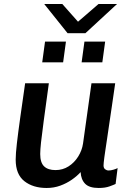

<svg xmlns="http://www.w3.org/2000/svg" viewBox="-20 -925 655 955"><path d="M212 10Q144 10 101 -24Q58 -58 58 -131Q58 -160 64 -212Q70 -264 80.5 -339Q91 -414 105 -511H223Q207 -394 197.5 -324Q188 -254 184 -216.5Q180 -179 180 -159Q180 -116 199.5 -97.5Q219 -79 256 -79Q292 -79 321 -97.5Q350 -116 369 -146.5Q388 -177 393 -211L435 -511H553Q544 -448 536.5 -397Q529 -346 523 -305.5Q517 -265 512.5 -234Q508 -203 504.5 -180.5Q501 -158 499 -142.5Q497 -127 496 -117Q495 -107 495 -102Q495 -89 503 -83Q511 -77 520 -77Q531 -77 544.5 -81Q558 -85 565 -89L555 -10Q547 -6 525 2Q503 10 471 10Q424 10 403.5 -11Q383 -32 381 -69Q363 -49 337 -31Q311 -13 279.5 -1.5Q248 10 212 10ZM316 -760 200 -905H290L368 -817L470 -905H562L405 -760ZM190 -615 204 -718H308L294 -615ZM386 -615 400 -718H503L489 -615Z"/></svg>

Font: Chivo Medium Medium
Style: Italic
Weight: 500
Italic angle: -8.05°
Version: Version 2.002